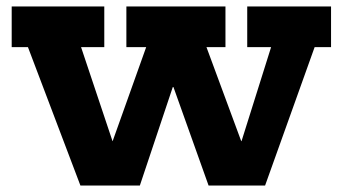

<svg xmlns="http://www.w3.org/2000/svg" viewBox="-20 -571 1054 591"><path d="M741 -551H999V-426H948.5L796 0H622L470 -426L557.5 -303H465.5L553 -426L410.5 0H227.5L66 -426H16V-551H301V-426H229.5L372 0L279 -136.5H372L278 0L430 -426H369V-551H674V-426H615.5L773 0L673.5 -136.5H766.5L680.5 0L814.5 -426H741Z"/></svg>

Font: Hepta Slab ExtraLight
Style: Bold
Weight: 700
Version: Version 1.102